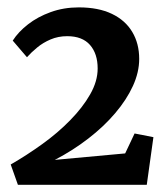

<svg xmlns="http://www.w3.org/2000/svg" viewBox="-20 -923 454 520"><path d="M9 -477.5Q52.5 -502.5 94.5 -532.8Q136.5 -563 170.2 -597.5Q204 -632 224.2 -667.5Q244.5 -703 244.5 -737.5Q244.5 -777.5 223.8 -801.2Q203 -825 162 -825Q137.5 -825 117 -816.2Q96.5 -807.5 80.5 -794.2Q64.5 -781 53 -768L14.5 -813Q29.5 -836.5 55.8 -857Q82 -877.5 117.2 -890.2Q152.5 -903 193.5 -903Q246.5 -903 283 -885.5Q319.5 -868 338.2 -836.5Q357 -805 357 -763.5Q357 -727.5 340 -690.2Q323 -653 292 -616.5Q261 -580 219.2 -547.8Q177.5 -515.5 128.5 -490L319 -507.5L344.5 -561.5L395.5 -551.5L377.5 -422.5H28.5Z"/></svg>

Font: Merriweather 20pt
Style: Bold
Weight: 700
Version: Version 2.100